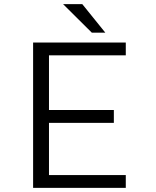

<svg xmlns="http://www.w3.org/2000/svg" viewBox="-20 -905 750 925"><path d="M487.5 -747.5H422.5L284 -885H376.5ZM586 -638.5H216V-375H528.5V-313H216V-61.5H586V0H139.5V-700H586Z"/></svg>

Font: League Mono Light
Style: Regular
Weight: 300
Width: 6
Designer: Tyler Finck
Foundry: The League of Moveable Type / Tyler Finck
Version: Version 2.210